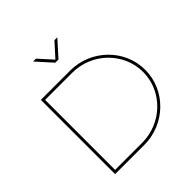

<svg xmlns="http://www.w3.org/2000/svg" viewBox="-233 -1097 1278 1278"><g transform="rotate(-45 405.5 -458.0)"><path d="M272 -916 371 -806H401L500 -916H473L386 -820L299 -916ZM403 -699H128V0H403C600 0 761 -157 761 -349C761 -542 600 -699 403 -699ZM403 -20H148V-679H403C589 -679 741 -531 741 -349C741 -168 589 -20 403 -20Z"/></g></svg>

Font: Montserrat Thin
Style: Regular
Weight: 250
Designer: Julieta Ulanovsky
Foundry: Julieta Ulanovsky
Version: Version 4.000